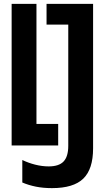

<svg xmlns="http://www.w3.org/2000/svg" viewBox="-20 -750 540 990"><path d="M40 0V-730H168V-111H280V0ZM248 220Q203 220 165.5 212.5Q128 205 95 191V75Q126 90 161.5 99Q197 108 231 108Q284 108 308 82.5Q332 57 332 2V-623H220V-730H460V15Q460 122 409.5 171Q359 220 248 220Z"/></svg>

Font: M PLUS Code Latin SemiBold
Style: Regular
Weight: 600
Designer: Coji Morishita
Foundry: UNDERFOREST DESIGN
Version: Version 1.002; ttfautohint (v1.8.3)